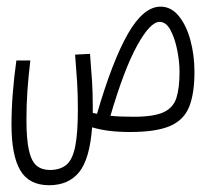

<svg xmlns="http://www.w3.org/2000/svg" viewBox="-20 -394 626 578"><path d="M371.1 3.4Q337.9 3.4 309.8 0Q281.7 -3.4 257.3 -10.7Q250 85.4 218 124.5Q186 163.6 127.9 163.6Q67.4 163.6 41 118.7Q14.6 73.7 14.6 -19Q14.6 -65.4 18.6 -114.7Q22.5 -164.1 29.3 -211.9H71.3Q65.4 -162.1 62.5 -120.4Q59.6 -78.6 59.6 -33.7Q59.6 26.9 67.4 59.8Q75.2 92.8 90.8 105.2Q106.4 117.7 129.9 117.7Q161.6 117.7 180.2 101.8Q198.7 85.9 206.5 46.4Q214.4 6.8 214.4 -64.9Q214.4 -109.4 212.2 -145.8Q210 -182.1 206.1 -229.5L251 -231.9Q254.9 -183.1 257.1 -149.2Q259.3 -115.2 259.3 -71.8Q259.3 -62.5 259.3 -54.2Q265.1 -52.7 272 -51.3Q318.8 -211.9 365.5 -293Q412.1 -374 463.4 -374Q495.1 -374 518.1 -345.9Q541 -317.9 553.2 -272.9Q565.4 -228 565.4 -177.7Q565.4 -112.8 549.6 -72.8Q533.7 -32.7 491.7 -14.6Q449.7 3.4 371.1 3.4ZM312.5 -45.4Q327.1 -43.9 344.5 -43.2Q361.8 -42.5 382.3 -42.5Q442.4 -42.5 471.9 -55.9Q501.5 -69.3 511 -99.1Q520.5 -128.9 520.5 -177.7Q520.5 -208.5 513.4 -243.7Q506.3 -278.8 493.2 -303.5Q480 -328.1 460.4 -328.1Q432.1 -328.1 392.8 -256.8Q353.5 -185.5 312.5 -45.4Z"/></svg>

Font: Cascadia Mono ExtraLight
Style: Regular
Weight: 200
Monospace: yes
Designer: Aaron Bell
Foundry: Saja Typeworks
Version: Version 2404.023; ttfautohint (v1.8.4)